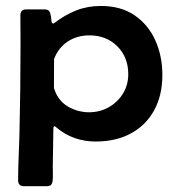

<svg xmlns="http://www.w3.org/2000/svg" viewBox="-20 -475 604 657"><path d="M307.1 9.3Q270 9.3 236.1 -2.4Q202.1 -14.2 173.3 -38.6Q171.9 -39.6 170.2 -41.3Q168.5 -43 166 -43Q163.6 -43 163.1 -39.3Q162.6 -35.6 162.6 -34.2Q161.6 -2.4 161.6 30Q161.6 62.5 160.6 94.2Q160.6 106 160.9 118.4Q161.1 130.9 160.2 142.6Q159.2 152.3 155 157.2Q150.9 162.1 140.1 162.1H61.5Q42 162.1 42 141.6Q42 104 43.7 65.9Q45.4 27.8 46.4 -9.3Q48.3 -88.9 49.3 -168.2Q50.3 -247.6 50.3 -327.1Q50.3 -351.1 50 -375Q49.8 -398.9 49.8 -422.9Q49.8 -442.9 69.8 -442.9H132.8Q147.9 -442.9 151.6 -430.7Q155.3 -418.5 155.8 -406.5Q156.2 -394.5 161.6 -394.5Q163.6 -394.5 167 -397Q202.6 -424.3 241.2 -439.5Q279.8 -454.6 325.2 -454.6Q394 -454.6 440.9 -422.4Q487.8 -390.1 511.7 -336.4Q535.6 -282.7 535.6 -218.8Q535.6 -148.9 507.6 -97.7Q479.5 -46.4 428.2 -18.6Q377 9.3 307.1 9.3ZM284.2 -90.8Q321.3 -90.8 351.8 -107.9Q382.3 -125 400.6 -154.5Q418.9 -184.1 418.9 -221.2Q418.9 -279.3 381.3 -316.7Q343.8 -354 285.6 -354Q244.1 -354 211.9 -333Q179.7 -312 165 -272.9Q165 -248.5 164.8 -224.1Q164.6 -199.7 164.6 -175.3Q164.6 -172.9 167.7 -165Q170.9 -157.2 171.9 -154.8Q187.5 -123 218.8 -106.9Q250 -90.8 284.2 -90.8Z"/></svg>

Font: Belanosima
Style: Regular
Weight: 400
Designer: The DocRepair Project, Santiago Orozco
Foundry: Google
Version: Version 2.000